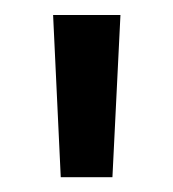

<svg xmlns="http://www.w3.org/2000/svg" viewBox="-20 -708 231 256"><path d="M140.6 -688 129.9 -471.7H61L50.8 -688Z"/></svg>

Font: Arimo Nerd Font
Style: Regular
Weight: 400
Designer: Steve Matteson
Foundry: Monotype Imaging Inc.
Version: Version 1.33;Nerd Fonts 3.2.1